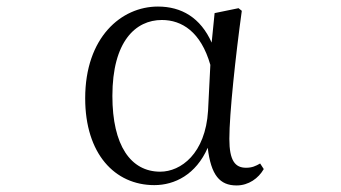

<svg xmlns="http://www.w3.org/2000/svg" viewBox="-20 -551 1040 586"><path d="M451 14C513 14 578 -18 614 -100C624 -16 651 15 702 15C739 15 769 -7 785 -35L774 -52C760 -44 749 -39 731 -39C698 -39 680 -60 680 -127C680 -204 699 -380 718 -518L708 -526L635 -511L626 -421C592 -497 534 -531 462 -531C350 -531 240 -437 240 -251C240 -82 330 14 451 14ZM622 -353 615 -213C607 -82 532 -27 469 -27C379 -27 323 -107 323 -258C323 -425 394 -490 474 -490C535 -490 593 -454 622 -353Z"/></svg>

Font: Harano Aji Mincho
Style: Regular
Weight: 400
Foundry: Masamichi Hosoda
Version: HaranoAjiMincho-Regular version 20230610;ttx 4.39.4